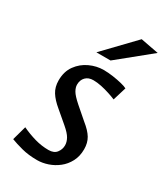

<svg xmlns="http://www.w3.org/2000/svg" viewBox="-170 -730 706 816"><g transform="rotate(30 183.0 -322.0)"><path d="M149.8 11.8Q107.3 11.8 73.3 2.8Q39.3 -6.2 17.5 -14.8L36.7 -84.1Q69.4 -68.7 102.8 -59.2Q136.2 -49.7 170 -49.7Q197 -49.7 209.3 -65.9Q221.7 -82.1 221.7 -101.7Q221.7 -118.1 212.3 -135.1Q202.9 -152.1 176.3 -174.7L119.3 -223.2Q89.7 -247.6 74.7 -271.5Q59.8 -295.3 59.8 -327.8Q59.8 -371.7 81.6 -401.4Q103.3 -431.2 136.5 -446.5Q169.6 -461.8 204.3 -461.8Q226.4 -461.8 250.4 -458.3Q274.3 -454.8 294.1 -449.9Q313.9 -445 322.7 -440L302.7 -374.3Q289.1 -380.1 269.1 -386.6Q249.1 -393.2 227.9 -397.7Q206.6 -402.2 188.1 -402.2Q163.9 -402.2 150.3 -388.1Q136.6 -374.1 136.6 -351.3Q136.6 -337.4 145.7 -321.6Q154.8 -305.8 183.7 -280.3L241 -230.6Q273.1 -205 286.7 -182.1Q300.3 -159.1 300.3 -128.3Q300.3 -93.6 286.3 -67.2Q272.4 -40.8 250.2 -23.5Q228.1 -6.1 201.5 2.9Q175 11.8 149.8 11.8ZM139.2 -511.1 278.2 -655.7 366.1 -639 208.7 -511.1Z"/></g></svg>

Font: Ancizar Sans Thin
Style: Italic
Weight: 100
Italic angle: -4°
Designer: Cesar Puertas, Viviana Monsalve, Julian Moncada, Julian Prieto, Jose Castro, Mariel Hernandez, Felipe Aragon, Sara Alarc
Version: Version 8.100